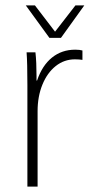

<svg xmlns="http://www.w3.org/2000/svg" viewBox="-20 -695 341 715"><path d="M82 -378Q82 -463 79 -500H112Q116 -464 116 -412V-395H118Q137 -451 173.5 -480.5Q210 -510 260 -510Q277 -510 287 -507V-472Q275 -474 259 -474Q219 -474 187.5 -449Q156 -424 138 -380Q120 -336 120 -281V0H82ZM76 -675H110L185 -577L261 -675H294L207 -554H164Z"/></svg>

Font: Sarabun Thin
Style: Regular
Weight: 250
Designer: Suppakit Chalermlarp | Katatrad Co.,Ltd.
Foundry: Cadson Demak Co.,Ltd.
Version: Version 1.000; ttfautohint (v1.6)